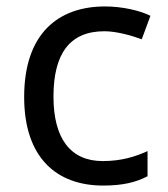

<svg xmlns="http://www.w3.org/2000/svg" viewBox="-20 -566 520 596"><path d="M300 10C361 10 402 0 438 -19V-97C401 -80 357 -66 299 -66C198 -66 146 -137 146 -266C146 -400 197 -469 304 -469C341 -469 388 -456 420 -444L447 -517C415 -533 360 -546 306 -546C162 -546 55 -463 55 -265C55 -75 157 10 300 10Z"/></svg>

Font: Noto Sans Tifinagh Agraw Imazighen
Style: Regular
Weight: 400
Designer: JamraPatel
Foundry: JamraPatel LLC
Version: Version 2.006